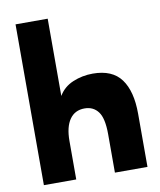

<svg xmlns="http://www.w3.org/2000/svg" viewBox="-87 -859 774 929"><g transform="rotate(-10 300.0 -395.0)"><path d="M53 -790H211V-410.5Q235.5 -452 281.5 -471.2Q327.5 -490.5 379 -490.5Q475 -490.5 518.5 -431.2Q562 -372 562 -261.5V0H402V-188.5Q402 -267 378 -299.2Q354 -331.5 311 -331.5Q263 -331.5 237.5 -294.5Q212 -257.5 212 -189.5V0H53Z"/></g></svg>

Font: JuliaMono Black
Style: Regular
Weight: 900
Monospace: yes
Designer: cormullion
Foundry: corm
Version: Version 0.054; ttfautohint (v1.8.4)